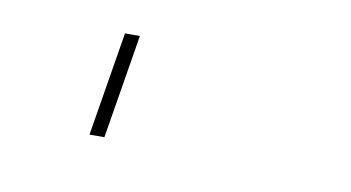

<svg xmlns="http://www.w3.org/2000/svg" viewBox="-32 23 465 254"><g transform="rotate(10 200.0 150.0)"><path d="M97 220 120 80H140L117 220Z"/></g></svg>

Font: Iosevka Aile Thin Oblique
Style: Regular
Weight: 100
Italic angle: -9°
Designer: Belleve Invis
Foundry: Belleve Invis
Version: Version 31.1.0; ttfautohint (v1.8.4)